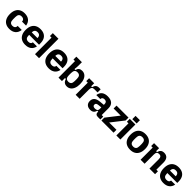

<svg xmlns="http://www.w3.org/2000/svg" viewBox="609 -2752 4824 4824"><g transform="rotate(45 3021.0 -340.0)"><path d="M287 10Q207 10 150.5 -22Q94 -54 64 -116Q34 -178 34 -267Q34 -357 64 -418.5Q94 -480 150.5 -512Q207 -544 287 -544Q388 -544 450.5 -494Q513 -444 528 -348H383V-362Q383 -377 373.5 -393.5Q364 -410 343 -421.5Q322 -433 287 -433Q235 -433 210 -402.5Q185 -372 185 -307V-227Q185 -162 210 -131.5Q235 -101 287 -101Q322 -101 343 -113Q364 -125 373.5 -143Q383 -161 383 -178V-194H529Q516 -94 453 -42Q390 10 287 10Z M851 10Q770 10 713 -22Q656 -54 626 -116Q596 -178 596 -267Q596 -357 626 -418.5Q656 -480 713 -512Q770 -544 851 -544Q930 -544 985 -514.5Q1040 -485 1069 -428Q1098 -371 1098 -287V-239H687V-329H1050L955 -275V-309Q955 -376 930 -406.5Q905 -437 851 -437Q797 -437 772 -406.5Q747 -376 747 -309V-228Q747 -162 772 -131.5Q797 -101 851 -101Q886 -101 906 -111.5Q926 -122 935 -136.5Q944 -151 944 -162V-172H1091Q1073 -83 1011.5 -36.5Q950 10 851 10Z M1194 0V-587H1137V-690H1337V0Z M1687 10Q1606 10 1549 -22Q1492 -54 1462 -116Q1432 -178 1432 -267Q1432 -357 1462 -418.5Q1492 -480 1549 -512Q1606 -544 1687 -544Q1766 -544 1821 -514.5Q1876 -485 1905 -428Q1934 -371 1934 -287V-239H1523V-329H1886L1791 -275V-309Q1791 -376 1766 -406.5Q1741 -437 1687 -437Q1633 -437 1608 -406.5Q1583 -376 1583 -309V-228Q1583 -162 1608 -131.5Q1633 -101 1687 -101Q1722 -101 1742 -111.5Q1762 -122 1771 -136.5Q1780 -151 1780 -162V-172H1927Q1909 -83 1847.5 -36.5Q1786 10 1687 10Z M2329 10Q2272 10 2235 -20Q2198 -50 2184 -108H2151V0H2028V-587H1973V-690H2170V-562Q2170 -539 2167.5 -511Q2165 -483 2160 -436H2193Q2206 -490 2240 -517Q2274 -544 2329 -544Q2390 -544 2434.5 -511Q2479 -478 2503.5 -416Q2528 -354 2528 -267Q2528 -181 2503.5 -118.5Q2479 -56 2434 -23Q2389 10 2329 10ZM2274 -101Q2327 -101 2352.5 -131.5Q2378 -162 2378 -228V-306Q2378 -372 2352.5 -402.5Q2327 -433 2274 -433Q2221 -433 2195.5 -402.5Q2170 -372 2170 -306V-228Q2170 -162 2195.5 -131.5Q2221 -101 2274 -101Z M2638 0V-431H2583V-534H2762V-427H2795Q2809 -486 2841 -514Q2873 -542 2928 -542H2985V-431H2867Q2823 -431 2802 -405.5Q2781 -380 2781 -326V0Z M3161 10Q3085 10 3042 -30.5Q2999 -71 2999 -143Q2999 -216 3045.5 -257.5Q3092 -299 3185 -309L3318 -322V-232L3228 -223Q3184 -219 3164.5 -204.5Q3145 -190 3145 -163V-151Q3145 -125 3166.5 -111Q3188 -97 3225 -97Q3271 -97 3294.5 -116Q3318 -135 3318 -173V-245V-261V-342Q3318 -390 3298 -411.5Q3278 -433 3236 -433Q3207 -433 3189 -424Q3171 -415 3162.5 -401.5Q3154 -388 3154 -372V-362H3009Q3023 -454 3081 -499Q3139 -544 3239 -544Q3348 -544 3404.5 -492.5Q3461 -441 3461 -343V-103H3516V0H3425Q3337 0 3337 -88V-103H3305Q3292 -45 3257 -17.5Q3222 10 3161 10Z M3553 0V-103L3809 -431H3556V-534H3982V-431L3726 -103H3985V0Z M4084 0V-431H4027V-534H4227V0ZM4077 -574V-690H4231V-574Z M4579 10Q4497 10 4439.5 -22Q4382 -54 4351.5 -116Q4321 -178 4321 -267Q4321 -357 4351.5 -418.5Q4382 -480 4439.5 -512Q4497 -544 4579 -544Q4661 -544 4718 -512Q4775 -480 4805.5 -418.5Q4836 -357 4836 -267Q4836 -178 4805.5 -116Q4775 -54 4718 -22Q4661 10 4579 10ZM4579 -101Q4634 -101 4659.5 -131.5Q4685 -162 4685 -228V-306Q4685 -372 4659.5 -402.5Q4634 -433 4579 -433Q4524 -433 4498 -402.5Q4472 -372 4472 -306V-228Q4472 -162 4498 -131.5Q4524 -101 4579 -101Z M4945 0V-431H4890V-534H5069V-427H5102Q5116 -487 5150 -515.5Q5184 -544 5242 -544Q5321 -544 5362 -496Q5403 -448 5403 -355V-103H5459V0H5260V-328Q5260 -383.1 5239 -408Q5218 -433 5174 -433Q5130 -433 5109 -408Q5088 -383.1 5088 -328V0Z M5762 10Q5681 10 5624 -22Q5567 -54 5537 -116Q5507 -178 5507 -267Q5507 -357 5537 -418.5Q5567 -480 5624 -512Q5681 -544 5762 -544Q5841 -544 5896 -514.5Q5951 -485 5980 -428Q6009 -371 6009 -287V-239H5598V-329H5961L5866 -275V-309Q5866 -376 5841 -406.5Q5816 -437 5762 -437Q5708 -437 5683 -406.5Q5658 -376 5658 -309V-228Q5658 -162 5683 -131.5Q5708 -101 5762 -101Q5797 -101 5817 -111.5Q5837 -122 5846 -136.5Q5855 -151 5855 -162V-172H6002Q5984 -83 5922.5 -36.5Q5861 10 5762 10Z"/></g></svg>

Font: Mozilla Headline ExtraLight
Style: Regular
Weight: 200
Designer: Studio DRAMA
Foundry: Studio DRAMA
Version: Version 1.000